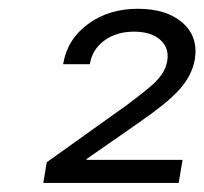

<svg xmlns="http://www.w3.org/2000/svg" viewBox="-20 -849 463 435"><path d="M78.1 -434.6 85.9 -481.4 267.1 -610.8Q295.9 -632.3 315.2 -648.2Q334.5 -664.1 345.2 -678.7Q356 -693.4 358.9 -710.9Q363.8 -740.7 342.8 -759Q321.8 -777.3 283.7 -777.3Q244.1 -777.3 216.6 -757.3Q189 -737.3 183.6 -703.6H123Q132.3 -759.8 179.2 -794.4Q226.1 -829.1 292.5 -829.1Q357.4 -829.1 393.6 -797.4Q429.7 -765.6 421.4 -714.4Q418 -696.3 409.9 -679.9Q401.9 -663.6 387 -646.7Q372.1 -629.9 348.6 -611.1Q325.2 -592.3 292 -569.3L176.3 -488.8L175.8 -486.8H393.6L384.8 -434.6Z"/></svg>

Font: Inter 24pt Light
Style: Italic
Weight: 300
Italic angle: -9.3988°
Designer: Rasmus Andersson
Foundry: rsms
Version: Version 4.001;git-66647c0bb